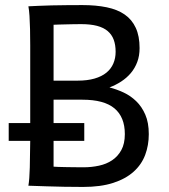

<svg xmlns="http://www.w3.org/2000/svg" viewBox="-20 -738 670 763"><path d="M14.6 -249H100.1V-558.1Q100.1 -592.3 99.4 -621.8Q98.6 -651.4 97.2 -674.8Q95.7 -698.2 92.8 -712.9Q108.9 -713.9 132.8 -714.8Q156.7 -715.8 185.3 -716.6Q213.9 -717.3 245.4 -717.5Q276.9 -717.8 307.6 -717.8Q361.8 -717.8 404.3 -709Q446.8 -700.2 475.6 -680.2Q504.4 -660.2 519.5 -627.4Q534.7 -594.7 534.7 -546.9Q534.7 -516.1 525.4 -491.5Q516.1 -466.8 499.8 -447.5Q483.4 -428.2 461.7 -414.1Q439.9 -399.9 415 -390.6Q443.4 -383.3 471.2 -370.4Q499 -357.4 521.2 -335.9Q543.5 -314.5 557.4 -282.5Q571.3 -250.5 571.3 -205.1Q571.3 -160.6 556.9 -122.3Q542.5 -84 511 -55.7Q479.5 -27.3 429.9 -11.2Q380.4 4.9 310.1 4.9Q272.5 4.9 234.1 4.2Q195.8 3.4 164.1 2.4Q127 1.5 92.8 0Q97.2 -24.9 98.4 -72Q99.6 -119.1 100.1 -178.2H14.6ZM192.9 -249H314.9V-178.2H192.9V-75.7Q199.7 -75.2 211.4 -74.7Q223.1 -74.2 238.8 -74Q254.4 -73.7 273.2 -73.5Q292 -73.2 312.5 -73.2Q343.8 -73.2 373.3 -79.6Q402.8 -85.9 425.5 -101.1Q448.2 -116.2 462.2 -141.6Q476.1 -167 476.1 -205.1Q476.1 -272.9 434.8 -307.4Q393.6 -341.8 307.6 -341.8H192.9ZM192.9 -417.5H288.1Q327.1 -417.5 355.7 -425.8Q384.3 -434.1 402.8 -449.2Q421.4 -464.4 430.4 -485.6Q439.5 -506.8 439.5 -532.2Q439.5 -559.6 431.9 -580.1Q424.3 -600.6 408 -614.5Q391.6 -628.4 365.5 -635.3Q339.4 -642.1 302.7 -642.1Q288.6 -642.1 272.5 -641.8Q256.3 -641.6 241.2 -641.1Q226.1 -640.6 213.4 -640.4Q200.7 -640.1 192.9 -639.6Z"/></svg>

Font: Andika
Style: Regular
Weight: 400
Designer: Victor Gaultney, Annie Olsen, Julie Remington, Don Collingsworth, Eric Hays
Foundry: SIL International
Version: Version 1.001